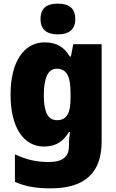

<svg xmlns="http://www.w3.org/2000/svg" viewBox="-20 -796 639 1056"><path d="M298 -776C241 -776 203 -755 203 -691C203 -629 242 -607 298 -607C354 -607 394 -629 394 -691C394 -755 355 -776 298 -776ZM226 -563C113 -563 38 -459 38 -275C38 -93 111 10 222 10C291 10 331 -22 359 -70H365C361 -46 359 -18 359 1V10C359 68 321 95 250 95C177 95 126 82 62 53V204C119 230 179 240 259 240C451 240 539 150 539 -17V-553H383L370 -485H364C334 -535 294 -563 226 -563ZM291 -418C350 -418 368 -372 368 -281V-256C368 -174 348 -135 293 -135C245 -135 221 -177 221 -272C221 -369 245 -418 291 -418Z"/></svg>

Font: Noto Sans Khmer SemiCondensed Black
Style: Regular
Weight: 900
Width: 4
Designer: Danh Hong and the Monotype Design Team
Foundry: Monotype Imaging Inc.
Version: Version 2.004